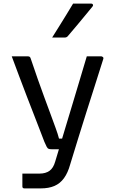

<svg xmlns="http://www.w3.org/2000/svg" viewBox="-20 -844 640 1064"><path d="M540 -532Q545 -532 550 -528Q555 -524 552 -516Q528 -439 504 -364.5Q480 -290 457 -217Q434 -144 412 -73Q390 -2 369 67Q356 114 334.5 143.5Q313 173 281.5 186.5Q250 200 206 200Q195 200 180 200Q165 200 151.5 200Q138 200 128 200Q118 200 115 200Q110 200 107 197.5Q104 195 104 189V118H119Q140 118 159.5 118Q179 118 199 118Q233 118 254.5 102.5Q276 87 286 51Q293 28 307 -18.5Q321 -65 339.5 -127Q358 -189 379 -258Q400 -327 421 -398Q442 -469 461 -532Q470 -532 479.5 -532Q489 -532 499 -532Q509 -532 519 -532Q529 -532 540 -532ZM131 -532Q140 -532 144 -529.5Q148 -527 150 -520Q170 -461 189 -406.5Q208 -352 226.5 -302.5Q245 -253 260.5 -210.5Q276 -168 288.5 -134Q301 -100 307 -76H350L332 -17H265Q256 -17 250 -19Q244 -21 239 -30Q234 -39 226 -58Q219 -76 204.5 -114Q190 -152 170.5 -202Q151 -252 129 -309Q107 -366 85.5 -423.5Q64 -481 45 -532Q55 -532 65.5 -532Q76 -532 87 -532Q98 -532 109 -532Q120 -532 131 -532ZM385 -824Q415 -824 436.5 -824Q458 -824 485 -824Q493 -824 495 -818Q497 -812 492 -807Q468 -778 447.5 -753Q427 -728 406 -703Q385 -678 356 -644Q354 -641 349.5 -638.5Q345 -636 339 -636Q320 -636 303.5 -636Q287 -636 269 -636Q288 -666 307.5 -697.5Q327 -729 346.5 -760.5Q366 -792 385 -824Z"/></svg>

Font: Recursive Monospace
Style: Regular
Weight: 400
Version: Version 1.047